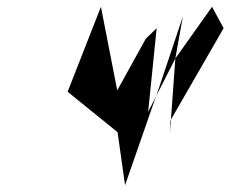

<svg xmlns="http://www.w3.org/2000/svg" viewBox="-20 -795 678 565"><path d="M179 -525 326 -406C333 -354 341 -302 348 -250L435 -500L440 -513L416 -466L441 -712L409 -681L325 -529L277 -775ZM440 -513 496 -623 518 -746ZM496 -623 483 -443 638 -712 604 -775ZM481 -438V-406L483 -443Z"/></svg>

Font: bitstorm
Style: ulcnobl
Weight: 400
Version: Version 0.2